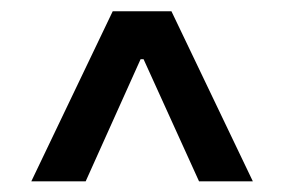

<svg xmlns="http://www.w3.org/2000/svg" viewBox="-20 -728 518 350"><path d="M37.1 -397.5H136.2L236.3 -620.1H241.7L342.8 -397.5H440.9L292.5 -707.5H185.5Z"/></svg>

Font: Raveo Medium
Style: Regular
Weight: 500
Designer: Jakub Foglar, Rasmus Andersson (Inter)
Foundry: Jakubfoglar.com
Version: Version 1.100;Glyphs 3.2.3 (3260)